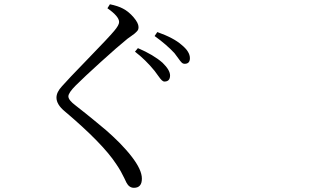

<svg xmlns="http://www.w3.org/2000/svg" viewBox="-20 -813 1540 898"><path d="M749 -431.6Q743.2 -431.6 736.8 -437.5Q730.5 -443.4 720.2 -458Q710 -472.7 703.1 -481.4Q661.1 -533.2 611.3 -571.3L625 -587.9Q698.2 -556.6 740.2 -519.5Q775.4 -485.4 775.4 -460Q775.4 -431.6 749 -431.6ZM843.8 -514.6Q835.9 -514.6 830.1 -520Q824.2 -525.4 813 -541.5Q801.8 -557.6 795.9 -564.5Q758.8 -604.5 703.1 -644.5L715.8 -663.1Q793 -635.7 830.1 -602.5Q868.2 -571.3 868.2 -541Q868.2 -514.6 843.8 -514.6ZM537.1 -710Q537.1 -736.3 482.4 -774.4L494.1 -793Q532.2 -785.2 555.7 -772.5Q582 -758.8 605 -731.9Q627.9 -705.1 627.9 -686.5Q627.9 -680.7 626.5 -675.8Q625 -670.9 619.6 -665.5Q614.3 -660.2 610.4 -656.7Q606.4 -653.3 594.7 -645Q583 -636.7 576.2 -631.8Q530.3 -594.7 451.2 -522.9Q372.1 -451.2 335 -414.1Q299.8 -378.9 299.8 -362.3Q299.8 -344.7 334 -319.3Q342.8 -312.5 371.1 -290Q399.4 -267.6 408.7 -259.8Q418 -252 441.9 -232.4Q465.8 -212.9 477.1 -203.1Q488.3 -193.4 507.3 -175.8Q526.4 -158.2 539.1 -145Q551.8 -131.8 566.9 -115.2Q582 -98.6 594.7 -82Q643.6 -19.5 643.6 22.5Q643.6 65.4 606.4 65.4Q584 65.4 571.3 41Q568.4 35.2 561.5 20.5Q554.7 5.9 545.4 -10.7Q536.1 -27.3 523.4 -45.9Q460 -142.6 283.2 -292Q244.1 -324.2 244.1 -356.4Q244.1 -381.8 269.5 -409.2Q293.9 -437.5 392.1 -538.6Q490.2 -639.6 513.7 -668Q537.1 -695.3 537.1 -710Z"/></svg>

Font: Bpmf Zihi Serif Regular
Style: Regular
Weight: 400
Foundry: But Ko
Version: Version 1.320